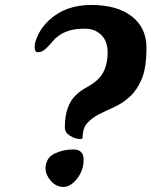

<svg xmlns="http://www.w3.org/2000/svg" viewBox="-20 -726 612 776"><path d="M178 -644Q244 -706 348.5 -706Q453 -706 512.5 -660Q572 -614 572 -533Q572 -452 553 -407Q534 -362 505 -335.5Q476 -309 443 -294Q410 -279 381 -264.5Q352 -250 333 -229Q314 -208 314 -170Q314 -164 304 -164Q285 -164 263.5 -177Q242 -190 242 -211Q242 -299 287 -342Q306 -360 328.5 -372Q351 -384 370 -400Q415 -438 415 -514Q415 -560 389 -585Q363 -610 324.5 -610Q286 -610 262.5 -603Q239 -596 223 -585.5Q207 -575 196 -562.5Q185 -550 175.5 -539.5Q166 -529 156 -522Q146 -515 133 -515Q120 -515 120 -536Q120 -557 135 -587.5Q150 -618 178 -644ZM164 -45Q165 -88 200 -105Q235 -122 276.5 -122Q318 -122 318 -80Q318 -38 291.5 -4Q265 30 235.5 29.5Q206 29 185 4.5Q164 -20 164 -45Z"/></svg>

Font: Leckerli One
Style: Regular
Weight: 400
Version: Version 1.001